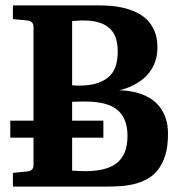

<svg xmlns="http://www.w3.org/2000/svg" viewBox="-20 -691 679 711"><path d="M602.1 -194.8Q602.1 -147.9 591.8 -115.5Q581.5 -83 564.2 -61.3Q546.9 -39.6 523.7 -27.3Q500.5 -15.1 474.9 -9Q449.2 -2.9 422.6 -1.5Q396 0 371.1 0H27.8V-50.8L82 -56.2Q91.3 -57.1 97.7 -62.7Q104 -68.4 104 -78.1V-181.2H18.1V-244.1H104V-592.8Q104 -602.5 97.7 -608.4Q91.3 -614.3 82 -615.2L27.8 -620.1V-670.9H350.1Q368.2 -670.9 390.9 -669.2Q413.6 -667.5 437.3 -661.9Q460.9 -656.2 483.4 -646Q505.9 -635.7 523.7 -618.4Q541.5 -601.1 552.2 -575.9Q563 -550.8 563 -516.1Q563 -485.8 554.7 -462.9Q546.4 -439.9 533.2 -422.9Q520 -405.8 503.9 -394Q487.8 -382.3 471.9 -374.5Q456.1 -366.7 442.4 -362.5Q428.7 -358.4 421.4 -356.9Q439.5 -356.4 460.2 -353.5Q481 -350.6 501 -343.5Q521 -336.4 539.3 -324.7Q557.6 -313 571.5 -295.2Q585.4 -277.3 593.8 -252.7Q602.1 -228 602.1 -194.8ZM452.1 -188Q452.1 -252.4 415 -283.7Q377.9 -314.9 296.9 -314.9H278.8Q268.1 -314.9 247.1 -314V-244.1H362.8V-181.2H247.1V-59.1Q258.3 -58.6 268.1 -58.1Q276.4 -57.6 283.9 -57.4Q291.5 -57.1 293.9 -57.1Q332 -57.1 361.6 -64Q391.1 -70.8 411.4 -86.4Q431.6 -102.1 441.9 -127Q452.1 -151.9 452.1 -188ZM416 -500Q416 -522 411.1 -542.7Q406.2 -563.5 392.3 -579.6Q378.4 -595.7 353.3 -605.5Q328.1 -615.2 288.1 -615.2H283.2Q281.7 -615.2 278.1 -615Q274.4 -614.7 267.3 -614.3Q260.3 -613.8 247.1 -612.8V-375Q252.4 -374.5 257.8 -374.5Q262.2 -374 266.1 -374H272Q314.9 -374 342.8 -383.8Q370.6 -393.6 387 -410.4Q403.3 -427.2 409.7 -450.4Q416 -473.6 416 -500Z"/></svg>

Font: Charis SIL Eur
Style: Bold
Weight: 700
Foundry: SIL International
Version: Version 5.000